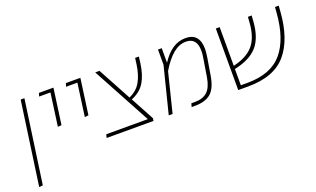

<svg xmlns="http://www.w3.org/2000/svg" viewBox="-81 -1008 2697 1641"><g transform="rotate(-20 1268.0 -187.5)"><path d="M156 -560H190L83 194L49 197Z M416 -530H313L322 -560H454L409 -235L375 -232Z M661 -530H558L567 -560H699L654 -235L620 -232Z M1049 -236 1164 -23 1160 0H734L742 -31H1120L834 -560H873L1036 -258Q1107 -289 1142 -350.5Q1177 -412 1190 -507L1197 -560H1231L1224 -504Q1210 -400 1171 -335Q1132 -270 1049 -236Z M1785 -427Q1785 -399 1778 -355L1751 -192Q1732 -83 1681 -41.5Q1630 0 1540 0H1507L1516 -31H1549Q1621 -31 1661.5 -68Q1702 -105 1717 -193L1744 -360Q1750 -393 1750 -423Q1750 -542 1651 -542Q1590 -542 1534 -496Q1478 -450 1423 -358L1334 0H1299L1405 -422V-560H1439V-428Q1486 -500 1540 -536Q1594 -572 1658 -572Q1785 -572 1785 -427Z M2503 -560 2499 -506Q2481 -261 2369.5 -130.5Q2258 0 2022 0H1931V-560H1966V-208Q2089 -236 2149 -305Q2209 -374 2219 -505L2223 -560H2257L2253 -503Q2242 -360 2175 -284.5Q2108 -209 1966 -179V-31H2026Q2240 -31 2343.5 -152.5Q2447 -274 2465 -507L2469 -560Z"/></g></svg>

Font: FiraGO UltraLight
Style: Italic
Weight: 200
Italic angle: -8°
Designer: bBox Type GmbH
Foundry: bBox Type GmbH
Version: Version 1.001